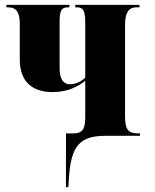

<svg xmlns="http://www.w3.org/2000/svg" viewBox="-20 -556 633 786"><path d="M250 210H260L262 175C270 42 306 0 411 0H553V-10H548C511 -10 492 -18 492 -77V-456C492 -508 510 -526 538 -526H551V-536H288V-526H295C320 -526 329 -514 329 -462V-238C309 -220 288 -211 267 -211C242 -211 224 -228 224 -277V-464C224 -514 232 -526 258 -526H264V-536H6V-526H13C48 -526 61 -504 61 -458V-312C61 -226 108 -179 195 -179C261 -179 301 -204 329 -225V-77C329 -26 317 -10 279 -10H250Z"/></svg>

Font: Noto Serif Display ExtraCondensed Black
Style: Regular
Weight: 900
Width: 2
Designer: Monotype Design Team
Foundry: Monotype Imaging Inc.
Version: Version 2.009